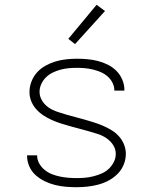

<svg xmlns="http://www.w3.org/2000/svg" viewBox="-20 -773 640 801"><path d="M299 8Q276 8 253.5 6Q231 4 209 -1.5Q187 -7 166.5 -17Q146 -27 129 -42Q112 -57 102.5 -78.5Q93 -100 93 -122V-125H135V-124Q135 -106 144 -90.5Q153 -75 166.5 -64Q180 -53 196.5 -46.5Q213 -40 230 -36.5Q247 -33 264.5 -31.5Q282 -30 299 -30Q317 -30 334.5 -31.5Q352 -33 369.5 -37.5Q387 -42 403.5 -49Q420 -56 433 -68Q446 -80 454.5 -96.5Q463 -113 463 -131Q463 -151 452 -168Q441 -185 424 -196.5Q407 -208 388 -214Q369 -220 350 -225.5Q331 -231 311.5 -236Q292 -241 272.5 -246.5Q253 -252 234 -258Q215 -264 197 -272Q179 -280 162 -291Q145 -302 131.5 -317Q118 -332 110.5 -350.5Q103 -369 103 -389Q103 -412 111.5 -433.5Q120 -455 135 -471.5Q150 -488 170 -499Q190 -510 211.5 -516.5Q233 -523 256 -525.5Q279 -528 301 -528Q323 -528 345 -526Q367 -524 388.5 -518.5Q410 -513 430 -503Q450 -493 465.5 -477.5Q481 -462 490 -441Q499 -420 499 -398V-395H457V-397Q457 -413 449 -428.5Q441 -444 428 -455Q415 -466 399.5 -472.5Q384 -479 367.5 -483Q351 -487 334.5 -488.5Q318 -490 301 -490Q284 -490 267 -488.5Q250 -487 233 -482.5Q216 -478 200.5 -470.5Q185 -463 172.5 -451Q160 -439 152.5 -423Q145 -407 145 -390Q145 -370 156 -352.5Q167 -335 183.5 -324Q200 -313 219.5 -306.5Q239 -300 258 -294.5Q277 -289 296.5 -284Q316 -279 335 -273.5Q354 -268 373 -262Q392 -256 410.5 -248Q429 -240 446 -229.5Q463 -219 476.5 -204Q490 -189 497.5 -170Q505 -151 505 -131Q505 -108 496 -86Q487 -64 470.5 -47.5Q454 -31 433.5 -20Q413 -9 390.5 -3Q368 3 345 5.5Q322 8 299 8ZM293 -589 265 -611 383 -753 418 -727Z"/></svg>

Font: Iosevka Extralight Extended
Style: Regular
Weight: 200
Width: 7
Monospace: yes
Designer: Belleve Invis
Foundry: Belleve Invis
Version: Version 32.5.0; ttfautohint (v1.8.4)